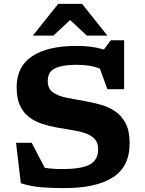

<svg xmlns="http://www.w3.org/2000/svg" viewBox="-20 -955 744 987"><path d="M646.5 -218.5Q646.5 -98.5 560.2 -43.2Q474 12 310 12Q245 12 192.5 7.8Q140 3.5 87 -13L62.5 -221H143L210 -92.5Q247.5 -86 299 -86Q401 -86 442.8 -109.8Q484.5 -133.5 484.5 -187.5Q484.5 -221.5 466.5 -240.8Q448.5 -260 418.5 -270.2Q388.5 -280.5 351 -286.2Q313.5 -292 274.5 -299Q235.5 -306 198.2 -317.8Q161 -329.5 131 -351.8Q101 -374 83.2 -411.5Q65.5 -449 65.5 -507Q65.5 -613.5 145.8 -666.2Q226 -719 372.5 -719Q411.5 -719 445.8 -714.8Q480 -710.5 514 -700.5L549.5 -748H618V-496.5H532L493.5 -602Q468.5 -612.5 438.5 -617.2Q408.5 -622 372 -622Q302.5 -622 264 -604.2Q225.5 -586.5 225.5 -539Q225.5 -500 251.2 -481Q277 -462 320.5 -453Q364 -444 416 -435.5Q455 -428.5 495.5 -417.5Q536 -406.5 570.2 -384Q604.5 -361.5 625.5 -321.8Q646.5 -282 646.5 -218.5ZM426.5 -772 340.5 -852 254.5 -772H149L279 -935H402L532 -772Z"/></svg>

Font: Newsreader 6pt SemiBold
Style: Regular
Weight: 600
Designer: Hugues Gentile
Foundry: Production Type
Version: Version 1.003; ttfautohint (v1.8.3)